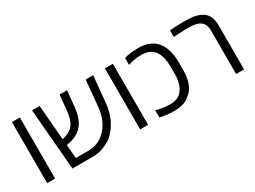

<svg xmlns="http://www.w3.org/2000/svg" viewBox="-43 -1173 2283 1717"><g transform="rotate(-30 1099.0 -315.0)"><path d="M85.4 0V-630.4H167.5V0Z M346.7 0 293.5 -630.4H372.1L401.9 -270.5Q434.6 -278.3 464.4 -292.2Q494.1 -306.2 513.7 -329.1Q536.6 -356.9 548.1 -397Q559.6 -437 564 -482.4L577.6 -630.4H654.3L640.6 -482.9Q634.3 -417.5 619.6 -370.8Q605 -324.2 575.2 -289.6Q547.9 -256.3 508.1 -236.8Q468.3 -217.3 411.1 -207.5Q410.2 -207.5 409.2 -207.3Q408.2 -207 407.7 -207L419.4 -66.4H555.7Q623 -66.4 680.7 -102.8Q738.3 -139.2 775.9 -205.1Q813 -272 821.3 -356.4L847.2 -630.4H924.3L897.9 -355.5Q887.2 -245.1 834.5 -158.7Q808.1 -115.7 773.4 -83Q738.8 -50.3 690.9 -29.8Q659.7 -13.7 624.3 -6.8Q588.9 0 550.8 0Z M1045.9 0V-630.4H1127.9V0Z M1402.8 9.8Q1357.9 9.8 1320.3 5.6Q1282.7 1.5 1248 -6.8V-81.5Q1272.5 -73.2 1314.5 -66.4Q1356.4 -59.6 1396 -59.6Q1427.7 -59.6 1452.9 -68.4Q1478 -77.1 1495.1 -91.3Q1511.7 -105 1524.2 -123.5Q1536.6 -142.1 1543.5 -161.1Q1550.8 -180.7 1556.4 -207.8Q1562 -234.9 1562 -265.1V-351.6Q1562 -405.3 1550.8 -448.2Q1539.6 -491.2 1515.6 -520Q1472.2 -572.3 1386.2 -572.3Q1328.6 -572.3 1269 -555.7Q1253.4 -550.8 1248 -549.8V-620.1Q1263.7 -625.5 1277.3 -628.4Q1291 -631.3 1310.1 -634.3Q1330.1 -637.2 1353.3 -638.4Q1376.5 -639.6 1402.3 -639.6Q1452.1 -639.6 1496.3 -622.8Q1540.5 -606 1567.9 -579.1Q1595.2 -551.8 1613.3 -513.2Q1645 -445.3 1645 -351.6V-265.1Q1645 -182.6 1618.7 -121.1Q1607.4 -95.2 1591.3 -75Q1575.2 -54.7 1552.7 -39.6Q1519 -9.3 1478.5 0.2Q1438 9.8 1402.8 9.8Z M2036.6 0V-447.8Q2036.6 -505.4 2010.3 -533Q1983.9 -560.5 1931.6 -567.9Q1907.7 -572.3 1876.5 -572.3Q1857.4 -572.3 1829.1 -571.5Q1800.8 -570.8 1771.5 -569.1Q1742.2 -567.4 1719.7 -565.9V-634.3Q1763.2 -637.2 1799.3 -638.7Q1835.4 -640.1 1865.2 -640.1Q1923.8 -640.1 1958.5 -635.3Q1993.2 -630.4 2023.4 -617.7Q2053.7 -605 2073.7 -585.7Q2093.8 -566.4 2106 -535.2Q2119.1 -499 2119.1 -447.8V0Z"/></g></svg>

Font: Open Sans
Style: Regular
Weight: 400
Designer: Monotype Design Team
Foundry: Monotype Imaging Inc.
Version: Version 3.000; ttfautohint (v1.8.4)